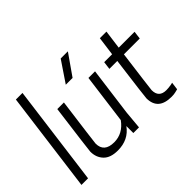

<svg xmlns="http://www.w3.org/2000/svg" viewBox="-147 -1114 1439 1439"><g transform="rotate(-45 572.0 -394.5)"><path d="M94 0H24L129 -800H199Z M544 -614H472L584 -780H660ZM400 11Q322 11 284.5 -28.5Q247 -68 247 -129Q247 -142 298 -530H368Q320 -169 318 -144Q318 -52 424 -52Q516 -52 576 -135L628 -530H698L647 -144L634 0H574V-74Q513 11 400 11Z M969 11Q828 11 827 -114Q827 -129 871 -467H787L795 -530H879L899 -680H969L949 -530H1117L1109 -467H941Q900 -155 898 -130Q898 -52 977 -52Q1000 -52 1028 -57L1046 -61L1038 0L1014 6Q996 11 969 11Z"/></g></svg>

Font: Tanohe Sans
Style: Italic
Weight: 400
Designer: Village Type and Design LLC & Cristiano Sobral
Foundry: Cooper Hewitt Smithsonian Design Museum
Version: Version 1.00;September 29, 2021;FontCreator 13.0.0.2655 64-b